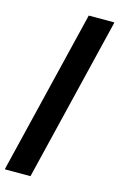

<svg xmlns="http://www.w3.org/2000/svg" viewBox="-128 -768 596 952"><g transform="rotate(15 170.0 -292.0)"><path d="M335 -714V-710L131 130H0V126L204 -714Z"/></g></svg>

Font: Non Bureau Extended
Style: Bold
Weight: 700
Width: 7
Designer: Jona Saucedo
Foundry: Non Foundry
Version: Version 1.000; ttfautohint (v1.8.4)